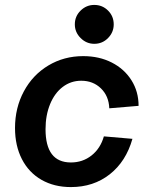

<svg xmlns="http://www.w3.org/2000/svg" viewBox="-20 -744 611 780"><path d="M41 -224Q41 -306 77 -373Q113 -440 176.5 -478Q240 -516 318 -516Q383 -516 434 -490Q485 -464 514 -418Q543 -372 543 -314L424 -304Q422 -354 390 -385Q358 -416 310 -416Q268 -416 235 -391Q202 -366 183.5 -321Q165 -276 165 -219Q165 -84 268 -84Q316 -84 352 -112.5Q388 -141 402 -190L518 -180Q492 -88 426 -36Q360 16 268 16Q200 16 148.5 -13.5Q97 -43 69 -97.5Q41 -152 41 -224ZM284 -645Q284 -678 307.5 -701Q331 -724 363 -724Q396 -724 419 -701Q442 -678 442 -645Q442 -613 419 -589.5Q396 -566 363 -566Q331 -566 307.5 -589.5Q284 -613 284 -645Z"/></svg>

Font: MedMera Sans Semibold
Style: Italic
Weight: 600
Italic angle: -11°
Designer: Kasper Nordkvist
Foundry: UNCUT.wtf
Version: Version 1.300